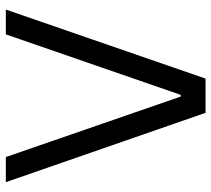

<svg xmlns="http://www.w3.org/2000/svg" viewBox="-54 -686 740 673"><g transform="rotate(-90 316.5 -350.0)"><path d="M257 0H377L619 -700H532L320 -87H314L102 -700H14Z"/></g></svg>

Font: Be Vietnam
Style: Regular
Weight: 400
Designer: Gabriel Lam
Foundry: TypeRant
Version: Version 4.000